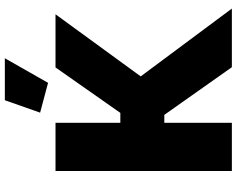

<svg xmlns="http://www.w3.org/2000/svg" viewBox="-110 -844 954 773"><g transform="rotate(-90 366.5 -457.0)"><path d="M65 0V-710H259V-449H299L482 -710H696L446 -367L719 0H483L291 -272H259V0ZM420 -740 300 -772 350 -914H519Z"/></g></svg>

Font: Raleway Black
Style: Regular
Weight: 900
Designer: Matt McInerney, Pablo Impallari, Rodrigo Fuenzalida
Foundry: Matt McInerney, Pablo Impallari, Rodrigo Fuenzalida
Version: Version 4.026